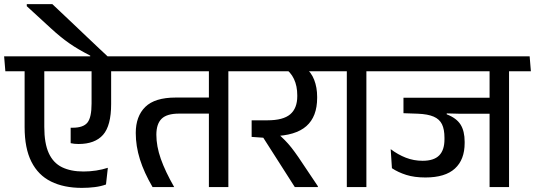

<svg xmlns="http://www.w3.org/2000/svg" viewBox="-41 -908 2597 932"><path d="M-15 -562H591L585 -634.5H-21ZM174 -292V-586.5H78.5V-291Q78.5 -188 111.5 -122.8Q144.5 -57.5 206.8 -26.8Q269 4 356.5 4Q389.5 4 419.2 0.2Q449 -3.5 473.5 -12.5L482.5 -93.5Q456.5 -85 425.8 -80.2Q395 -75.5 364.5 -75.5Q303 -75.5 260.2 -96.2Q217.5 -117 195.8 -164.5Q174 -212 174 -292ZM498.5 -403V-584.5L403.5 -584V-405.5Q403.5 -338 383.5 -313Q363.5 -288 311.5 -288Q310 -288 306.8 -288Q303.5 -288 302 -288V-213Q310 -211 320.2 -210Q330.5 -209 340 -209Q420 -209 459.2 -253.5Q498.5 -298 498.5 -403ZM89 -888V-878L205 -771.5Q230 -748.5 251.8 -730.8Q273.5 -713 295.8 -697.5Q318 -682 342.5 -667.8Q367 -653.5 397 -638V-619H485.5V-630.5Q469.5 -645.5 442.2 -671Q415 -696.5 382.8 -727.2Q350.5 -758 317.8 -789Q285 -820 257.5 -846Q230 -872 213 -888Z M1067.5 -587.5H973V0H1067.5ZM926.5 -562H1174L1168 -634.5H920.5ZM545 -562H1123.5L1117.5 -634.5H539ZM699.5 0H804.5Q761 -76 739.5 -137.2Q718 -198.5 718 -254Q718 -306.5 743.5 -331.5Q769 -356.5 828 -356.5H1010V-434.5H812Q710.5 -434.5 664.2 -389Q618 -343.5 618 -262.5Q618 -199 638.2 -134.5Q658.5 -70 699.5 0Z M1583.5 -562 1577.5 -634.5H1132.5L1138 -562ZM1502 0V-4L1407.5 -145Q1388.5 -172.5 1373.5 -191.5Q1358.5 -210.5 1342 -227.2Q1325.5 -244 1302.5 -265.5V-292.5L1180.5 -324V-243.5L1237 -239.5L1390 0ZM1440 -580H1337.5Q1370 -558.5 1386 -524.5Q1402 -490.5 1402 -445.5V-441Q1402 -382.5 1367.8 -353.2Q1333.5 -324 1257.5 -324H1180.5L1238.5 -246.5L1284 -247Q1394 -249.5 1446.2 -295.8Q1498.5 -342 1498.5 -433V-438Q1498.5 -483.5 1484 -520.8Q1469.5 -558 1440 -580Z M1737.5 0V-587.5H1642.5V0ZM1843.5 -562 1837.5 -634.5H1535.5L1543 -562Z M2430 -587.5H2335.5V0H2430ZM2288.5 -562H2536L2530 -634.5H2282.5ZM2486 -562 2480 -634.5H1802L1808 -562ZM2367 -433.5H1917.5V-358.5L2070.5 -359L2186.5 -356H2367ZM2127.5 -383H1917.5V-358.5L1988 -356Q2036 -354 2064.2 -341.8Q2092.5 -329.5 2104.5 -304.8Q2116.5 -280 2116.5 -239.5V-231.5Q2116.5 -179.5 2090.8 -153.5Q2065 -127.5 2010.5 -127.5Q1967.5 -127.5 1929 -142.5Q1890.5 -157.5 1855.5 -184L1861.5 -91.5Q1891.5 -71.5 1931 -59Q1970.5 -46.5 2024 -46.5Q2120 -46.5 2167.2 -89.8Q2214.5 -133 2214.5 -214V-219.5Q2214.5 -272 2194.5 -303.5Q2174.5 -335 2127.5 -353Z"/></svg>

Font: Anek Devanagari Medium
Style: Regular
Weight: 500
Designer: Kailash Malviya (Devanagari) & Yesha Goshar (Latin)
Foundry: Ek Type
Version: Version 1.003